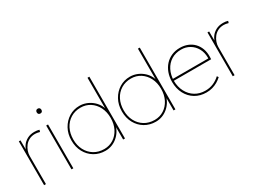

<svg xmlns="http://www.w3.org/2000/svg" viewBox="-42 -1361 2661 1992"><g transform="rotate(-30 1288.0 -365.0)"><path d="M70 0V-525H90L91 -398L85 -396Q92 -429 113.5 -459.5Q135 -490 171.5 -510Q208 -530 258 -530Q275 -530 289.5 -528Q304 -526 316 -522L309 -499Q293 -504 278.5 -506Q264 -508 253 -508Q213 -508 182.5 -492Q152 -476 132 -450Q112 -424 102 -394.5Q92 -365 92 -338V0Z M398 0V-525H420V0ZM409 -663Q395 -663 388 -671Q381 -679 381 -692Q381 -704 388 -712.5Q395 -721 409 -721Q422 -721 429.5 -713Q437 -705 437 -692Q437 -679 430 -671Q423 -663 409 -663Z M801 10Q728 10 670.5 -24.5Q613 -59 580 -119.5Q547 -180 547 -258Q547 -337 581 -398.5Q615 -460 671.5 -495Q728 -530 797 -530Q837 -530 874.5 -516.5Q912 -503 943 -478.5Q974 -454 995 -421.5Q1016 -389 1023 -350L1017 -353V-740H1039V0H1017V-172L1026 -175Q1016 -135 995 -101Q974 -67 944 -42Q914 -17 878 -3.5Q842 10 801 10ZM800 -12Q861 -12 910.5 -43.5Q960 -75 988.5 -131Q1017 -187 1017 -260Q1017 -332 988.5 -388Q960 -444 910.5 -476Q861 -508 798 -508Q731 -508 679 -476Q627 -444 598 -387.5Q569 -331 569 -258Q569 -187 598 -131.5Q627 -76 679 -44Q731 -12 800 -12Z M1405 10Q1332 10 1274.5 -24.5Q1217 -59 1184 -119.5Q1151 -180 1151 -258Q1151 -337 1185 -398.5Q1219 -460 1275.5 -495Q1332 -530 1401 -530Q1441 -530 1478.5 -516.5Q1516 -503 1547 -478.5Q1578 -454 1599 -421.5Q1620 -389 1627 -350L1621 -353V-740H1643V0H1621V-172L1630 -175Q1620 -135 1599 -101Q1578 -67 1548 -42Q1518 -17 1482 -3.5Q1446 10 1405 10ZM1404 -12Q1465 -12 1514.5 -43.5Q1564 -75 1592.5 -131Q1621 -187 1621 -260Q1621 -332 1592.5 -388Q1564 -444 1514.5 -476Q1465 -508 1402 -508Q1335 -508 1283 -476Q1231 -444 1202 -387.5Q1173 -331 1173 -258Q1173 -187 1202 -131.5Q1231 -76 1283 -44Q1335 -12 1404 -12Z M2012 10Q1936 10 1878 -25Q1820 -60 1787.5 -122Q1755 -184 1755 -263Q1755 -322 1773 -371Q1791 -420 1823.5 -455.5Q1856 -491 1901 -510.5Q1946 -530 2000 -530Q2050 -530 2092 -513.5Q2134 -497 2164.5 -465.5Q2195 -434 2211 -390Q2227 -346 2225 -291L2224 -265H1767V-287H2213L2201 -270L2203 -295Q2203 -359 2176 -407Q2149 -455 2103.5 -481.5Q2058 -508 2003 -508Q1935 -508 1884.5 -476.5Q1834 -445 1806 -389.5Q1778 -334 1777 -263Q1778 -190 1808 -133Q1838 -76 1890.5 -44Q1943 -12 2012 -12Q2064 -12 2108 -31Q2152 -50 2187 -83L2199 -65Q2174 -42 2145.5 -25.5Q2117 -9 2083.5 0.5Q2050 10 2012 10Z M2330 0V-525H2350L2351 -398L2345 -396Q2352 -429 2373.5 -459.5Q2395 -490 2431.5 -510Q2468 -530 2518 -530Q2535 -530 2549.5 -528Q2564 -526 2576 -522L2569 -499Q2553 -504 2538.5 -506Q2524 -508 2513 -508Q2473 -508 2442.5 -492Q2412 -476 2392 -450Q2372 -424 2362 -394.5Q2352 -365 2352 -338V0Z"/></g></svg>

Font: Lexend Deca Thin
Style: Regular
Weight: 250
Designer: Bonnie Shaver-Troup, Thomas Jockin
Foundry: Lexend
Version: Version 1.007